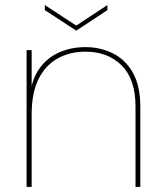

<svg xmlns="http://www.w3.org/2000/svg" viewBox="-20 -738 654 758"><path d="M85 0V-540H105V0ZM515 0V-317Q515 -425 460.5 -479.5Q406 -534 317 -534Q256 -534 208 -507.5Q160 -481 132.5 -426.5Q105 -372 105 -287L97 -340Q100 -412 130 -459Q160 -506 209 -529Q258 -552 317 -552Q376 -552 425.5 -527.5Q475 -503 504.5 -451Q534 -399 534 -315V0ZM281 -637 404 -718V-698L281 -617L157 -698V-718Z"/></svg>

Font: Poppins Variable
Style: Regular
Weight: 100
Designer: Jonny Pinhorn
Foundry: Indian Type Foundry
Version: Version 6.000